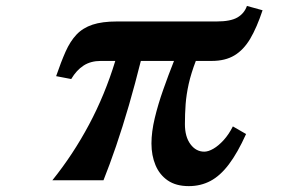

<svg xmlns="http://www.w3.org/2000/svg" viewBox="-20 -613 1040 653"><path d="M873 -578.1Q853.5 -519.5 831.1 -481.4Q808.6 -443.4 777.3 -424.6Q746.1 -405.8 700.2 -405.8H646Q629.9 -363.8 621.8 -327.6Q613.8 -291.5 611.3 -258.3Q608.9 -225.1 608.9 -190.9Q608.9 -147.9 627.7 -122.6Q646.5 -97.2 674.8 -97.2Q688.5 -97.2 705.8 -107.2Q723.1 -117.2 740.7 -136.5Q758.3 -155.8 772 -183.1L816.9 -157.2Q788.1 -93.3 758.5 -54.2Q729 -15.1 695.8 2.4Q662.6 20 622.1 20Q578.6 20 550.5 0.7Q522.5 -18.6 508.8 -51.5Q495.1 -84.5 495.1 -125Q495.1 -164.1 506.3 -211.2Q517.6 -258.3 535.2 -308.1Q552.7 -357.9 571.8 -405.8H459Q439.9 -329.1 418.5 -255.1Q397 -181.2 374.8 -116.2Q352.5 -51.3 332 0H158.2Q228.5 -87.4 282.7 -189Q336.9 -290.5 372.1 -405.8H323.2Q288.6 -405.8 264.4 -390.1Q240.2 -374.5 222.2 -344.2L170.9 -354Q187.5 -402.3 203.1 -437.5Q218.8 -472.7 240.2 -495.4Q261.7 -518.1 294.7 -529.1Q327.6 -540 377.9 -540H716.8Q764.2 -540 787.6 -553.7Q811 -567.4 819.8 -592.8Z"/></svg>

Font: BIZ UDMincho
Style: Bold
Weight: 700
Monospace: yes
Designer: TypeBank Co., Ltd.
Foundry: Morisawa Inc.
Version: Version 1.06